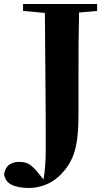

<svg xmlns="http://www.w3.org/2000/svg" viewBox="-71 -767 533 949"><path d="M43 -712.9V-747.1H409.2V-712.9L319.8 -705.1Q317.9 -631.3 317.4 -555.7Q316.9 -480 316.9 -403.8V-201.2Q316.9 -125 309.6 -74.2Q302.2 -23.4 286.9 11.5Q271.5 46.4 248 75.2Q207.5 123.5 162.1 142.8Q116.7 162.1 74.2 162.1Q17.6 162.1 -14.2 146Q-45.9 129.9 -50.8 92.8Q-44.4 60.1 -24.7 46.6Q-4.9 33.2 22.9 33.2Q49.3 33.2 67.1 41.5Q85 49.8 110.8 79.1L144 120.1Q155.3 54.7 155 -23.7Q154.8 -102.1 154.8 -208L150.9 -703.1Z"/></svg>

Font: Source Han Serif TW Heavy
Style: Regular
Weight: 900
Designer: Ryoko NISHIZUKA Ë•øÂ°öÊ∂ºÂ≠ê (kana & ideographs); Frank Grie√ühammer (Latin, Greek & Cyrillic); Wenlong ZHANG Âº†ÊñáÈæô 
Foundry: Adobe
Version: Version 2.003;hotconv 1.1.1;makeotfexe 2.6.0